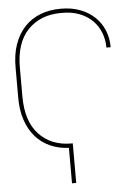

<svg xmlns="http://www.w3.org/2000/svg" viewBox="-61 -783 715 1029"><g transform="rotate(-5 296.0 -268.0)"><path d="M306.8 200.3H284.1V9.6Q229.8 7.1 184.1 -13.1Q138.5 -33.4 105.6 -70.7Q72.8 -108 54.5 -162.3Q36.2 -216.6 36.9 -286.9V-441.8Q36.2 -514.2 55.9 -569.4Q75.6 -624.6 111 -661.9Q146.3 -699.2 195.7 -718.2Q245 -737.2 304 -737.2Q362.6 -737.6 409.1 -720Q455.6 -702.4 487.9 -671.3Q520.2 -640.3 537.3 -598.4Q554.3 -556.5 554 -508.5H531.2Q531.2 -551.1 516.5 -588.8Q501.8 -626.4 473.4 -654.7Q445 -682.9 403.2 -699Q361.5 -715.2 307.5 -714.5H304.7Q192.8 -714.1 126.1 -644.2Q59.7 -574.6 59.7 -441.8V-286.9Q59.7 -152.7 125.4 -82.7Q191.1 -12.8 299.7 -12.8H306.8Z"/></g></svg>

Font: Linik Sans Thin
Style: Regular
Weight: 100
Designer: Fonts by Rasmus Andersson / Changes by Cristiano Sobral with parts from Marc Monis
Foundry: rsms
Version: Version 3.020; ttfautohint (v1.6)